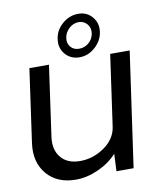

<svg xmlns="http://www.w3.org/2000/svg" viewBox="-85 -831 762 905"><g transform="rotate(-10 295.5 -378.0)"><path d="M323.2 -559.1Q280.3 -559.1 254.6 -589.1Q229 -619.1 234.9 -660.2Q239.7 -702.1 273.9 -732.2Q308.1 -762.2 351.1 -762.2Q392.1 -762.2 417.5 -732.2Q442.9 -702.1 437 -660.2Q431.2 -619.1 397.7 -589.1Q364.3 -559.1 323.2 -559.1ZM386.5 -704.6Q371.1 -723.1 345.9 -723.1Q320.8 -723.1 300.3 -704.6Q279.8 -686 275.9 -659.9Q272 -633.8 286.9 -616.5Q301.8 -599.1 327.9 -599.1Q354 -599.1 374 -616.5Q394 -633.8 397.9 -659.9Q401.9 -686 386.5 -704.6ZM560.1 -549.8 481.9 0H399.9L403.8 -83Q367.7 -43 313.2 -18.6Q258.8 5.9 206.1 5.9Q116.2 5.9 67.1 -52Q18.1 -109.9 30.8 -200.2L80.1 -549.8H173.8L126 -210.9Q118.2 -150.9 149.2 -114Q180.2 -77.1 240.2 -77.1Q303.2 -77.1 357.2 -115Q411.1 -152.8 418.9 -210.9L466.8 -549.8Z"/></g></svg>

Font: Oakes Grotesk
Style: Italic
Weight: 400
Designer: Samuel Oakes
Foundry: Samuel Oakes
Version: Version 1.0 | wf-rip DC20170320